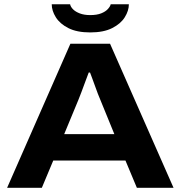

<svg xmlns="http://www.w3.org/2000/svg" viewBox="-20 -896 862 916"><path d="M13.9 0 315.9 -687.4H505L807.9 0H633L578.5 -130.2H234.1L179.6 0ZM286.3 -256.2H525.5L458.9 -419.3Q454.1 -430.1 447.2 -447.9Q440.2 -465.8 433.3 -485.7Q426.3 -505.7 419.6 -523.2Q413 -540.7 409.5 -550H403.3Q396 -530.4 386.5 -505.2Q377 -480 368.5 -456.7Q359.9 -433.4 353.9 -419.3ZM410.3 -741.3Q346.9 -741.3 306.3 -761.9Q265.8 -782.4 246.3 -813.7Q226.8 -845 226.8 -875.8H314.4Q316.7 -863.6 328.4 -851.7Q340.2 -839.8 361 -831.9Q381.8 -824 410.3 -824Q442.2 -824 463 -832.4Q483.9 -840.8 495 -853.3Q506.2 -865.8 508.2 -875.8H594.8Q594.8 -845 575.3 -813.7Q555.8 -782.4 515 -761.9Q474.3 -741.3 410.3 -741.3Z"/></svg>

Font: Archivo SemiBold SemiExpanded
Style: Regular
Weight: 600
Width: 6
Version: Version 2.001